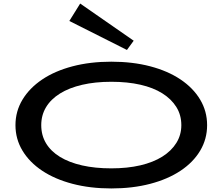

<svg xmlns="http://www.w3.org/2000/svg" viewBox="-20 -1047 1252 1080"><path d="M606 13Q487 13 388 -13Q289 -39 217.5 -86.5Q146 -134 106.5 -199.5Q67 -265 67 -343Q67 -421 106.5 -486.5Q146 -552 217.5 -600Q289 -648 388 -674Q487 -700 606 -700Q726 -700 825 -674Q924 -648 995.5 -600Q1067 -552 1106 -486.5Q1145 -421 1145 -343Q1145 -265 1106 -199.5Q1067 -134 995.5 -86.5Q924 -39 825 -13Q726 13 606 13ZM606 -100Q697 -100 769.5 -117Q842 -134 893 -166Q944 -198 972 -243Q1000 -288 1000 -343Q1000 -400 972 -445Q944 -490 893 -522Q842 -554 769.5 -570.5Q697 -587 606 -587Q515 -587 442 -570Q369 -553 317.5 -521Q266 -489 239 -444Q212 -399 212 -343Q212 -286 239 -241Q266 -196 317.5 -164.5Q369 -133 442 -116.5Q515 -100 606 -100ZM694 -766 370 -929 431 -1027 732 -818Z"/></svg>

Font: BioRhyme Expanded SemiBold
Style: Regular
Weight: 600
Width: 7
Designer: Aoife Mooney
Foundry: Aoife Mooney Type
Version: Version 1.600;gftools[0.9.33]